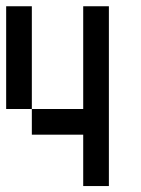

<svg xmlns="http://www.w3.org/2000/svg" viewBox="-20 -687 457 623"><path d="M333.3 -83.3H250V-250H83.3V-333.3H250V-666.7H333.3ZM0 -333.3V-666.7H83.3V-333.3Z"/></svg>

Font: Galmuri11 Condensed
Style: Regular
Weight: 400
Width: 3
Designer: Lee Minseo (quiple)
Version: Version 2.399;hotconv 1.1.1;makeotfexe 2.6.0 DEVELOPMENT